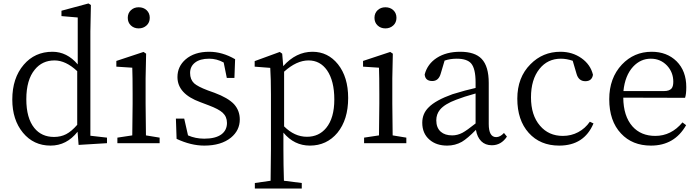

<svg xmlns="http://www.w3.org/2000/svg" viewBox="-20 -827 4037 1109"><path d="M272 14Q174 14 112.5 -60.5Q51 -135 51 -252Q51 -376 117 -453Q181 -528 283 -528Q367 -528 429 -455V-726L335 -734V-765L491 -807L505 -798L502 -645V-43L598 -32V0L434 10L428 -66Q365 14 272 14ZM292 -36Q331 -36 362 -52Q393 -68 426 -106V-416Q360 -478 295 -478Q224 -478 181 -425Q132 -366 132 -254Q132 -145 178 -88Q220 -36 292 -36Z M658 0V-32L744 -45Q746 -155 746 -228V-284Q746 -386 744 -436L652 -442V-475L809 -527L824 -517L821 -375V-228Q821 -155 823 -45L902 -32V0ZM781 -785Q809 -785 827 -768Q845 -751 845 -724Q845 -697 826.5 -680Q808 -663 781 -663Q754 -663 736 -680Q718 -697 718 -724Q718 -751 736 -768Q754 -785 781 -785Z M1160 14Q1083 14 1000 -25L996 -142H1044L1066 -45Q1109 -26 1160 -26Q1225 -26 1259 -51Q1291 -75 1291 -117Q1291 -153 1266 -176Q1243 -197 1187 -218L1137 -237Q1005 -285 1005 -382Q1005 -443 1052 -484Q1103 -528 1188 -528Q1264 -528 1338 -485L1334 -377H1290L1272 -466Q1232 -488 1188 -488Q1135 -488 1106 -465Q1078 -443 1078 -405.5Q1078 -368 1101 -346Q1122 -327 1180 -305L1219 -291Q1297 -262 1332 -225Q1365 -188 1365 -137Q1365 -74 1314 -32Q1257 14 1160 14Z M1452 262V230L1543 217Q1545 97 1545 34V-282Q1545 -372 1541 -435L1451 -442V-474L1596 -527L1610 -517L1616 -445Q1690 -528 1785 -528Q1874 -528 1932 -456Q1991 -382 1991 -261Q1991 -136 1929 -60Q1867 14 1770 14Q1679 14 1617 -61V32Q1617 126 1620 217L1723 230V262ZM1753 -37Q1822 -37 1864 -88Q1911 -145 1911 -252.5Q1911 -360 1869 -421Q1829 -478 1762 -478Q1693 -478 1621 -413V-97Q1681 -37 1753 -37Z M2083 0V-32L2169 -45Q2171 -155 2171 -228V-284Q2171 -386 2169 -436L2077 -442V-475L2234 -527L2249 -517L2246 -375V-228Q2246 -155 2248 -45L2327 -32V0ZM2206 -785Q2234 -785 2252 -768Q2270 -751 2270 -724Q2270 -697 2251.5 -680Q2233 -663 2206 -663Q2179 -663 2161 -680Q2143 -697 2143 -724Q2143 -751 2161 -768Q2179 -785 2206 -785Z M2563 14Q2500 14 2461 -20Q2419 -56 2419 -118Q2419 -171 2456 -207Q2496 -248 2594 -283Q2672 -307 2727 -319V-351Q2727 -431 2701 -461Q2677 -488 2618 -488Q2580 -488 2548 -477L2526 -403Q2514 -359 2477 -359Q2436 -359 2433 -397Q2449 -458 2503.5 -493Q2558 -528 2638 -528Q2723 -528 2762 -487Q2803 -444 2803 -348V-111Q2803 -35 2846 -35Q2869 -35 2891 -59L2908 -38Q2875 12 2821 12Q2783 12 2759.5 -11.5Q2736 -35 2729 -77Q2680 -27 2648 -8Q2609 14 2563 14ZM2592 -45Q2622 -45 2651 -60Q2677 -74 2727 -114V-287Q2658 -268 2615 -251Q2548 -226 2521 -193Q2500 -167 2500 -132Q2500 -89 2526 -66Q2550 -45 2592 -45Z M3210 14Q3100 14 3034 -59.5Q2968 -133 2968 -257Q2968 -380 3044 -456Q3115 -528 3217 -528Q3286 -528 3338.5 -491Q3391 -454 3405 -395Q3399 -358 3361 -358Q3322 -358 3310 -401L3288 -476Q3252 -488 3220 -488Q3143 -488 3096 -429Q3047 -368 3047 -264.5Q3047 -161 3099 -101Q3149 -42 3231 -42Q3279 -42 3319.5 -63.5Q3360 -85 3387 -124L3408 -114Q3354 14 3210 14Z M3740 14Q3632 14 3567 -56Q3499 -128 3499 -254Q3499 -376 3572 -454Q3642 -528 3744 -528Q3832 -528 3888 -473Q3944 -417 3944 -324Q3944 -283 3937 -262L3580 -263Q3581 -156 3633 -97Q3682 -42 3765 -42Q3857 -42 3922 -120L3943 -104Q3876 14 3740 14ZM3581 -301H3815Q3846 -301 3859 -316Q3869 -328 3869 -355Q3869 -409 3833 -448Q3795 -488 3739 -488Q3680 -488 3637 -442Q3590 -391 3581 -301Z"/></svg>

Font: Cactus Classical Serif
Style: Regular
Weight: 400
Designer: Henry Chan (via Glyphwiki)、田海東、宇文滿月
Foundry: Moonlit Owen
Version: Version 1.000